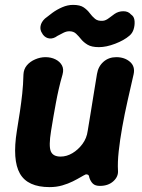

<svg xmlns="http://www.w3.org/2000/svg" viewBox="-20 -750 580 786"><path d="M463 -52Q465 -27 444 -8Q423 11 389 11Q370 11 360.5 2Q351 -7 346 -22Q345 -31 341 -34Q337 -37 331 -36Q324 -33 310.5 -25Q297 -17 278 -7.5Q259 2 235 9Q211 16 183 16Q93 16 61.5 -39.5Q30 -95 49 -214Q56 -256 61.5 -293Q67 -330 71 -366.5Q75 -403 76 -445Q77 -467 90 -482.5Q103 -498 124 -507Q145 -516 166 -516Q189 -516 207 -507Q225 -498 233.5 -482.5Q242 -467 236 -445Q227 -414 220.5 -385.5Q214 -357 209 -329.5Q204 -302 199 -274Q194 -246 189 -214Q179 -152 188 -130.5Q197 -109 228 -109Q253 -109 276.5 -123Q300 -137 317.5 -160.5Q335 -184 339 -214Q346 -256 352 -293Q358 -330 364 -367.5Q370 -405 377 -447Q382 -478 403.5 -497Q425 -516 456 -516Q490 -516 512 -497Q534 -478 527 -446Q515 -394 502.5 -338.5Q490 -283 480.5 -230Q471 -177 466 -131Q461 -85 463 -52ZM153 -613Q143 -627 146 -643.5Q149 -660 164 -674Q176 -684 194.5 -697.5Q213 -711 235 -720.5Q257 -730 279 -730Q308 -730 323 -719.5Q338 -709 347.5 -696Q357 -683 369 -673Q381 -663 402 -665Q413 -666 426 -676Q439 -686 449 -693Q465 -704 485 -704Q505 -704 516 -691L521 -687Q530 -679 531 -662.5Q532 -646 527 -630Q522 -614 510 -604Q488 -585 451.5 -571Q415 -557 385 -557Q355 -557 338.5 -567Q322 -577 312 -589.5Q302 -602 291.5 -612Q281 -622 264 -622Q252 -622 240 -616Q228 -610 215 -603Q199 -591 183 -592.5Q167 -594 156 -608Z"/></svg>

Font: Winky Sans SemiBold
Style: Italic
Weight: 600
Italic angle: -8.97852°
Designer: Simon Atzbach
Foundry: typofactur
Version: Version 1.205